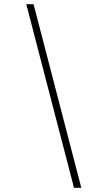

<svg xmlns="http://www.w3.org/2000/svg" viewBox="-20 -780 516 921"><path d="M335 121H370L141 -760H106Z"/></svg>

Font: Noto Serif Devanagari SemiCondensed ExtraLight
Style: Regular
Weight: 200
Width: 4
Designer: Universal Thirst, Indian Type Foundry and the Monotype Design Team
Foundry: Monotype Imaging Inc.
Version: Version 2.004